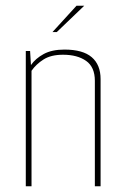

<svg xmlns="http://www.w3.org/2000/svg" viewBox="-20 -650 435 670"><path d="M70 -472H85L88 -423Q104 -446 132.5 -461.5Q161 -477 205 -477Q269 -477 300 -450.5Q331 -424 331 -374V0H311V-368Q311 -416 280.5 -437.5Q250 -459 200 -459Q158 -459 132 -442.5Q106 -426 90 -403V0H70ZM163 -538 247 -630H274L178 -538Z"/></svg>

Font: Smooch Sans Thin
Style: Regular
Weight: 100
Designer: Robert E. Leuschke
Foundry: Robert E. Leuschke
Version: Version 1.010